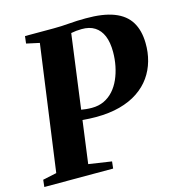

<svg xmlns="http://www.w3.org/2000/svg" viewBox="-123 -848 886 946"><g transform="rotate(-15 320.0 -375.0)"><path d="M-13 0 -9 -36 61.5 -51 149.5 -691.5 83 -706 87.5 -743H233Q273.5 -743 313.5 -746.5Q353.5 -750 398.5 -750Q487 -750.5 542.8 -729Q598.5 -707.5 625 -664.2Q651.5 -621 652.5 -556.5Q653.5 -509 641.2 -465.5Q629 -422 603.5 -385.8Q578 -349.5 538.2 -322.8Q498.5 -296 444.5 -281.5Q390.5 -267 322 -267Q307.5 -267 289.5 -267.8Q271.5 -268.5 255.5 -270Q239.5 -271.5 230.5 -273L231 -326.5Q242.5 -324 256.5 -321.5Q270.5 -319 285.2 -317.5Q300 -316 315 -316Q349.5 -316 377 -329Q404.5 -342 425 -365Q445.5 -388 459 -418.5Q472.5 -449 479.5 -484Q486.5 -519 486.5 -555.5Q486.5 -604.5 472.8 -637.5Q459 -670.5 432.2 -687.5Q405.5 -704.5 365.5 -704Q352 -704 337.5 -702.5Q323 -701 308.2 -698Q293.5 -695 277.5 -690L315 -725.5L225 -53L342 -35.5L338 0Z"/></g></svg>

Font: Merriweather 72pt ExtraBold
Style: Italic
Weight: 800
Italic angle: -7.8°
Version: Version 2.101